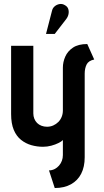

<svg xmlns="http://www.w3.org/2000/svg" viewBox="-20 -734 524 968"><path d="M314 -638Q323 -650 325.5 -663.5Q328 -677 324 -689Q320 -701 307 -708Q294 -716 280 -713.5Q266 -711 255.5 -702Q245 -693 242 -679L212 -563H256ZM455 -434 420 -512Q375 -512 348 -494Q321 -476 309 -448.5Q297 -421 297 -393V-177Q297 -160 291 -145Q285 -130 274 -119Q263 -108 248.5 -101.5Q234 -95 217 -95Q202 -95 189 -100Q176 -105 167 -114Q158 -123 153 -135.5Q148 -148 148 -162V-503H36V-159Q36 -111 49.5 -79Q63 -47 86.5 -28.5Q110 -10 138.5 -2Q167 6 197 6Q218 6 238.5 0.5Q259 -5 275 -13Q291 -21 297 -28V48Q297 63 292 76.5Q287 90 277.5 101Q268 112 255 118.5Q242 125 227 125L256 214Q304 214 338 195Q372 176 389.5 141.5Q407 107 407 59V-363Q407 -389 416.5 -408.5Q426 -428 455 -434Z"/></svg>

Font: Advent Pro
Style: Bold
Weight: 700
Designer: VivaRado, Andreas Kalpakidis
Foundry: VivaRado, Andreas Kalpakidis
Version: Version 3.000